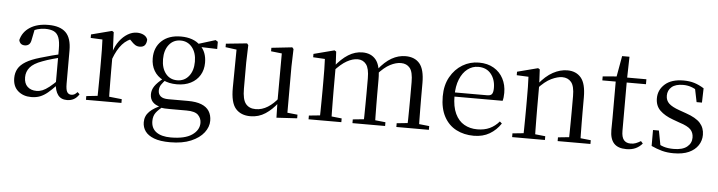

<svg xmlns="http://www.w3.org/2000/svg" viewBox="-52 -920 5346 1429"><g transform="rotate(5 2620.5 -206.0)"><path d="M190 15Q130 15 91 -19Q52 -53 52 -115Q52 -154 69 -184.5Q86 -215 125.5 -239Q165 -263 231 -282Q273 -295 319 -307Q365 -319 405 -328V-303Q365 -293 324 -281.5Q283 -270 249 -257Q185 -234 158.5 -202Q132 -170 132 -128Q132 -82 157.5 -58Q183 -34 225 -34Q248 -34 270 -43Q292 -52 320 -74Q348 -96 386 -134L395 -87H371Q340 -54 312.5 -31Q285 -8 256 3.5Q227 15 190 15ZM457 14Q412 14 389.5 -16.5Q367 -47 364 -100V-103V-359Q364 -415 352 -445.5Q340 -476 315 -488Q290 -500 250 -500Q221 -500 192 -491.5Q163 -483 130 -465L173 -492L157 -413Q153 -386 140.5 -375Q128 -364 109 -364Q73 -364 65 -400Q80 -461 134 -496Q188 -531 272 -531Q359 -531 401.5 -489.5Q444 -448 444 -355V-108Q444 -61 455 -44.5Q466 -28 486 -28Q499 -28 509 -33.5Q519 -39 531 -52L547 -37Q531 -11 508.5 1.5Q486 14 457 14Z M598 0V-28L709 -40H750L863 -28V0ZM681 0Q682 -24 682.5 -65Q683 -106 683.5 -150.5Q684 -195 684 -229V-289Q684 -341 683.5 -381Q683 -421 681 -458L593 -462V-488L747 -528L760 -520L766 -379V-378V-229Q766 -195 766.5 -150.5Q767 -106 767.5 -65Q768 -24 769 0ZM765 -319 744 -371H762Q777 -420 804 -455.5Q831 -491 864.5 -511Q898 -531 933 -531Q962 -531 984 -519.5Q1006 -508 1013 -486Q1012 -459 1000 -444Q988 -429 961 -429Q942 -429 927 -438.5Q912 -448 895 -467L872 -489L917 -487Q865 -473 828.5 -432.5Q792 -392 765 -319Z M1249 260Q1174 260 1128.5 242.5Q1083 225 1062 195.5Q1041 166 1041 128Q1041 81 1074.5 48Q1108 15 1174 -11L1179 -2Q1140 27 1122 52Q1104 77 1104 114Q1104 168 1142.5 196Q1181 224 1251 224Q1356 224 1409 187.5Q1462 151 1462 97Q1462 63 1438 38.5Q1414 14 1351 14H1228Q1205 14 1187 13Q1169 12 1153 7V4Q1076 -15 1076 -84Q1076 -116 1095.5 -145Q1115 -174 1160 -209V-218L1183 -206Q1157 -179 1144.5 -160Q1132 -141 1132 -116Q1132 -90 1150 -74Q1168 -58 1209 -58H1355Q1416 -58 1455.5 -42.5Q1495 -27 1514 3Q1533 33 1533 75Q1533 121 1500.5 163.5Q1468 206 1404.5 233Q1341 260 1249 260ZM1261 -174Q1201 -174 1157 -196.5Q1113 -219 1089.5 -259Q1066 -299 1066 -352Q1066 -433 1118.5 -482Q1171 -531 1262 -531Q1308 -531 1345 -518Q1382 -505 1406 -480L1409 -478Q1457 -432 1457 -352Q1457 -299 1433 -259Q1409 -219 1365 -196.5Q1321 -174 1261 -174ZM1261 -204Q1315 -204 1348 -245Q1381 -286 1381 -353Q1381 -420 1348 -460.5Q1315 -501 1262 -501Q1208 -501 1175.5 -460Q1143 -419 1143 -352Q1143 -285 1175 -244.5Q1207 -204 1261 -204ZM1376 -467V-484H1382L1521 -527L1538 -516V-462Z M1827 15Q1756 15 1717 -29.5Q1678 -74 1679 -186L1682 -484L1704 -467L1599 -481V-507L1756 -523L1766 -511L1762 -380V-185Q1762 -105 1787.5 -73Q1813 -41 1862 -41Q1909 -41 1952 -68Q1995 -95 2031 -142L2054 -103H2028Q1989 -51 1939 -18Q1889 15 1827 15ZM2022 9 2019 -114V-116L2020 -471L1939 -480V-506L2094 -523L2104 -511L2100 -380V-35L2176 -27V0Z M2261 0V-28L2369 -39H2402L2506 -28V0ZM2343 0Q2344 -24 2344.5 -65Q2345 -106 2345.5 -150.5Q2346 -195 2346 -229V-290Q2346 -341 2345.5 -381Q2345 -421 2343 -458L2255 -463V-488L2409 -528L2422 -520L2428 -406V-403V-229Q2428 -195 2428.5 -150.5Q2429 -106 2429.5 -65Q2430 -24 2431 0ZM2589 0V-28L2697 -39H2730L2833 -28V0ZM2671 0Q2672 -24 2672.5 -64.5Q2673 -105 2673.5 -149.5Q2674 -194 2674 -229V-342Q2674 -416 2650.5 -446.5Q2627 -477 2587 -477Q2549 -477 2506 -453Q2463 -429 2411 -371L2402 -406H2413Q2462 -468 2512.5 -499.5Q2563 -531 2618 -531Q2683 -531 2718.5 -487.5Q2754 -444 2754 -342V-229Q2754 -194 2754.5 -149.5Q2755 -105 2755.5 -64.5Q2756 -24 2757 0ZM2917 0V-28L3023 -39H3056L3160 -28V0ZM2997 0Q2999 -24 2999.5 -64.5Q3000 -105 3000.5 -149.5Q3001 -194 3001 -229V-342Q3001 -418 2977 -447.5Q2953 -477 2910 -477Q2873 -477 2830 -455Q2787 -433 2737 -377L2726 -413H2738Q2786 -474 2836 -502.5Q2886 -531 2940 -531Q3009 -531 3045.5 -487.5Q3082 -444 3082 -343V-229Q3082 -194 3082.5 -149.5Q3083 -105 3083.5 -64.5Q3084 -24 3085 0Z M3496 15Q3423 15 3365 -15Q3307 -45 3274 -106Q3241 -167 3241 -257Q3241 -341 3275.5 -402.5Q3310 -464 3366 -497.5Q3422 -531 3488 -531Q3553 -531 3599.5 -503.5Q3646 -476 3670.5 -429Q3695 -382 3695 -323Q3695 -287 3688 -263H3280V-294H3570Q3597 -294 3606 -308Q3615 -322 3615 -352Q3615 -416 3581 -457.5Q3547 -499 3486 -499Q3442 -499 3406 -471.5Q3370 -444 3349 -392.5Q3328 -341 3328 -269Q3328 -188 3352.5 -136Q3377 -84 3420 -59.5Q3463 -35 3518 -35Q3571 -35 3610.5 -53.5Q3650 -72 3681 -108L3697 -94Q3664 -44 3614 -14.5Q3564 15 3496 15Z M3782 0V-28L3890 -39H3923L4027 -28V0ZM3864 0Q3865 -24 3865.5 -65Q3866 -106 3866.5 -150.5Q3867 -195 3867 -229V-289Q3867 -341 3866.5 -381Q3866 -421 3864 -458L3776 -462V-488L3930 -528L3943 -520L3949 -403V-402V-229Q3949 -195 3949.5 -150.5Q3950 -106 3950.5 -65Q3951 -24 3952 0ZM4122 0V-28L4229 -39H4262L4367 -28V0ZM4204 0Q4205 -24 4205.5 -64.5Q4206 -105 4206.5 -149.5Q4207 -194 4207 -229V-344Q4207 -418 4182.5 -447.5Q4158 -477 4115 -477Q4081 -477 4034 -455Q3987 -433 3932 -372L3924 -406H3934Q3988 -473 4042 -502Q4096 -531 4149 -531Q4214 -531 4251 -487.5Q4288 -444 4288 -342V-229Q4288 -194 4288.5 -149.5Q4289 -105 4289.5 -64.5Q4290 -24 4291 0Z M4555 -479V-516H4740V-479ZM4636 15Q4573 15 4543 -18Q4513 -51 4513 -118Q4513 -142 4513.5 -161Q4514 -180 4514 -207V-479H4414V-509L4535 -519L4515 -504L4545 -672H4600L4596 -501V-489V-118Q4596 -71 4613.5 -50Q4631 -29 4664 -29Q4686 -29 4703 -35.5Q4720 -42 4740 -54L4755 -37Q4734 -12 4705 1.5Q4676 15 4636 15Z M4989 15Q4941 15 4902 4.5Q4863 -6 4822 -25V-144H4866L4890 -18L4853 -20V-56Q4881 -37 4912 -27Q4943 -17 4987 -17Q5053 -17 5086.5 -44Q5120 -71 5120 -113Q5120 -150 5097.5 -173.5Q5075 -197 5014 -216L4962 -235Q4901 -257 4865.5 -291.5Q4830 -326 4830 -382Q4830 -445 4878.5 -488Q4927 -531 5017 -531Q5062 -531 5097.5 -520Q5133 -509 5170 -486L5167 -379H5127L5103 -496L5134 -490V-458Q5104 -479 5076 -488.5Q5048 -498 5017 -498Q4960 -498 4931 -473Q4902 -448 4902 -408Q4902 -372 4926 -349.5Q4950 -327 5004 -308L5055 -290Q5131 -264 5163 -228Q5195 -192 5195 -140Q5195 -97 5171.5 -61.5Q5148 -26 5103 -5.5Q5058 15 4989 15Z"/></g></svg>

Font: Noto Serif KR ExtraLight
Style: Regular
Weight: 400
Version: Version 2.002-H1;hotconv 1.1.0;makeotfexe 2.6.0